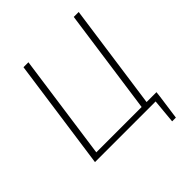

<svg xmlns="http://www.w3.org/2000/svg" viewBox="-227 -833 1126 1126"><g transform="rotate(-45 336.0 -269.5)"><path d="M613 -690H572L480 -35H104L196 -690H155L58 0H561L547 151H578L599 0L603 -35H521Z"/></g></svg>

Font: Exo 2 Extra Light
Style: Italic
Weight: 250
Italic angle: -8°
Designer: Natanael Gama
Version: Version 1.001;PS 001.001;hotconv 1.0.88;makeotf.lib2.5.64775